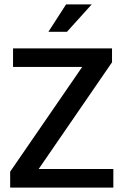

<svg xmlns="http://www.w3.org/2000/svg" viewBox="-20 -849 559 869"><path d="M487 -630V-567L155 -84H493V0H26V-72L352 -546H39V-630ZM283 -705H199L279 -829H395Z"/></svg>

Font: Mukta Vaani Medium
Style: Regular
Weight: 500
Designer: Noopur Datye, Girish Dalvi, Yashodeep Gholap, Pallavi Karambelkar
Foundry: Ek Type
Version: Version 2.538;PS 1.000;hotconv 16.6.51;makeotf.lib2.5.65220;